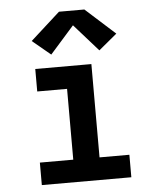

<svg xmlns="http://www.w3.org/2000/svg" viewBox="-54 -812 708 859"><g transform="rotate(-5 300.0 -383.0)"><path d="M99 0V-101H249V-419H115V-520H367V-101H501V0ZM192 -578 110 -646 243 -766H357L490 -646L408 -578L300 -700Z"/></g></svg>

Font: Iosevka Custom Extended
Style: Bold
Weight: 700
Width: 7
Monospace: yes
Designer: Belleve Invis
Foundry: Belleve Invis
Version: Version 11.2.4; ttfautohint (v1.8.4)